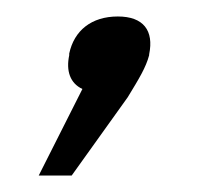

<svg xmlns="http://www.w3.org/2000/svg" viewBox="-20 -103 251 233"><path d="M64 -38V-36C60 -17 65 -2 80 5L27 110H67L135 15C149 -8 157 -21 161 -36V-37C167 -66 154 -83 123 -83C91 -83 70 -66 64 -38Z"/></svg>

Font: LT Wave Text Light Italic
Style: Regular
Weight: 300
Designer: Daniel Lyons
Version: Version 2.5 (Glyphs App)